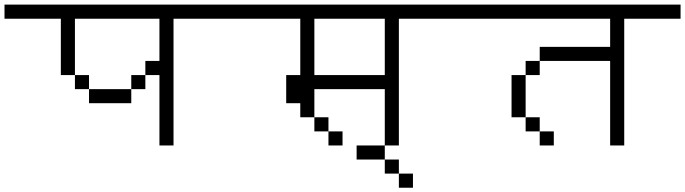

<svg xmlns="http://www.w3.org/2000/svg" viewBox="-20 -708 3040 852"><path d="M1000 -625V-687.5H0V-625H250Q250 -625 250 -375H312.5V-312.5H375V-250H562.5V-312.5H375V-375H312.5Q312.5 -375 312.5 -625H687.5V-437.5H625V-375H562.5V-312.5H625V-375H687.5V-62.5H750V-625Z M1500 -62.5V-125H1437.5V-62.5ZM2000 -625V-687.5H1000V-625H1312.5Q1312.5 -625 1312.5 -375H1250Q1250 -375 1250 -250H1312.5V-187.5H1375V-125H1437.5V-187.5H1375Q1375 -187.5 1375 -312.5H1687.5Q1687.5 -312.5 1687.5 -62.5H1750V-625ZM1375 -375Q1375 -375 1375 -625H1687.5Q1687.5 -625 1687.5 -375Z M1812.5 125V62.5H1750V125ZM1750 62.5V0H1687.5V62.5ZM1687.5 0V-62.5H1562.5V0Z M2437.5 -62.5V-125H2375V-62.5ZM3000 -625V-687.5H2000V-625H2687.5Q2687.5 -625 2687.5 -500H2375V-437.5H2312.5V-375H2250V-187.5H2312.5V-125H2375V-187.5H2312.5V-375H2375V-437.5H2687.5Q2687.5 -437.5 2687.5 -62.5H2750V-625Z"/></svg>

Font: UnifontExMono
Style: Regular
Weight: 500
Version: Version 15.0.06